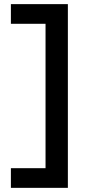

<svg xmlns="http://www.w3.org/2000/svg" viewBox="-20 -760 434 920"><path d="M305.2 -740.2V140.1H32.2V45.9H198.2V-646H32.2V-740.2Z"/></svg>

Font: Nacelle Bold
Style: Regular
Weight: 700
Designer: Sora Sagano
Foundry: Sora Sagano
Version: Version 1.000;FEAKit 1.0